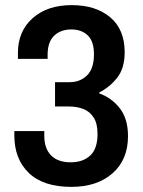

<svg xmlns="http://www.w3.org/2000/svg" viewBox="-20 -718 560 750"><path d="M259 12Q149 12 92.5 -42.5Q36 -97 36 -189V-206H153V-188Q153 -138 179.5 -111Q206 -84 256 -84Q304 -84 332.5 -110.5Q361 -137 361 -195Q361 -236 345.5 -259.5Q330 -283 305 -292.5Q280 -302 250 -302H195V-397H252Q293 -397 320 -423.5Q347 -450 347 -506Q347 -557 322.5 -580Q298 -603 259 -603Q217 -603 191.5 -578.5Q166 -554 166 -504V-488H50V-511Q50 -596 107.5 -647Q165 -698 260 -698Q354 -698 410.5 -650.5Q467 -603 467 -514Q467 -451 437.5 -414Q408 -377 368 -357V-353Q416 -336 448 -295Q480 -254 480 -186Q480 -94 419.5 -41Q359 12 259 12Z"/></svg>

Font: Archivo SemiCondensed SemiBold
Style: Regular
Weight: 600
Width: 4
Designer: Hector Gatti
Foundry: Omnibus-Type
Version: Version 2.001; ttfautohint (v1.8.3)